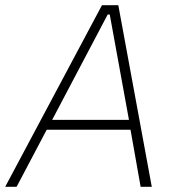

<svg xmlns="http://www.w3.org/2000/svg" viewBox="-54 -720 662 740"><path d="M-34 0H10L126 -220H449L488 0H531L402 -700H339ZM147 -258 361 -664H369L443 -258Z"/></svg>

Font: Fixel Text 20240404 ExtraLight
Style: Italic
Weight: 200
Width: 4
Italic angle: -10°
Designer: AlfaBravo + MacPaw
Foundry: Kyrylo Tkachov, Marchela Mozhyna, Serhii Makarenko, Maria Weinstein, Zakhar Kryvoshyya
Version: Version 1.211;Glyphs 3.2 (3225)